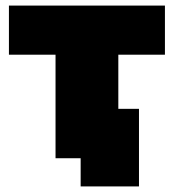

<svg xmlns="http://www.w3.org/2000/svg" viewBox="-20 -567 623 688"><path d="M179 0H269V101H478V-177H404V-371H571V-547H12V-371H179Z"/></svg>

Font: Chess Sans Black
Style: Regular
Weight: 900
Designer: Wolf Bōese
Foundry: Wolf Bōese
Version: Version 7.223;Glyphs 3.3 (3306)